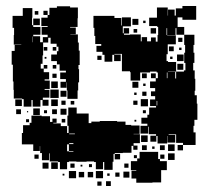

<svg xmlns="http://www.w3.org/2000/svg" viewBox="-20 -604 701 641"><path d="M536 -487H508V-514H505V-517H478V-545H504V-579H540V-552H541V-572H563V-552H567V-576H589V-584H635V-538H589V-546H573V-514H595V-488H569V-510H566V-487H538V-510H536ZM85 -248H59V-273H54V-275H26V-304H25V-332H23V-370V-388H19V-434H29V-454H51V-455H26V-487H27V-511H22V-551H56V-577H88V-545H87V-520H91V-514H115V-488H91V-483H114V-463H123V-480H139V-488H119V-514H139V-517H118V-545H139V-554H125V-568H139V-554H145V-578H170V-583H214V-579H240V-543H239V-514H214V-512H233V-490H215V-489H240V-462H243V-435H246V-387H242V-373H244V-329H241V-302H239V-274H205V-302H203V-329H202V-311H182V-331H200V-340H181V-362H200V-368H179V-389H170V-400H151V-422H170V-433H175V-448H169V-458H149V-478H141V-462H124V-419H122V-391H116V-375H126V-387H138V-375H126V-363H144V-339H129V-335H146V-307H129V-304H145V-278H123V-271H142V-251H122V-270H115V-248H89V-270H85ZM108 -555H96V-567H108ZM475 -158H449V-184H472V-191H452V-211H472V-221H478V-245H501V-250H481V-272H498V-283H484V-299H498V-310H481V-332H500V-343H507V-362H503V-365H481V-362H448V-335H416V-363H414V-366H387V-396V-424H362V-422H383V-400H361V-421H355V-398H329V-421H322V-447V-431H302V-451H318V-457H298V-484H295V-511H292V-551H332H362V-544H385V-519H387V-546H417V-516H390V-493H393V-510H411V-492H394V-488H414V-489H450V-466H453V-480H471V-466H484V-479H500V-465H506V-487H538V-486H567V-456H540V-423H536V-400H541V-397H568V-365H541V-364H565V-342H568V-365H594V-369H599V-394H625V-369H630V-341H632V-301H630V-286H637V-258H639V-204H629V-184H626V-162H633V-120H591V-127H568V-155H591H566V-156H543V-154H565V-128H539V-150H538V-125H506V-150H502V-131H482V-151H501V-156H477V-181H475ZM113 -520H91V-542H113ZM442 -521H422V-541H442ZM466 -527H458V-535H466ZM501 -492H483V-510H501ZM438 -495H426V-507H438ZM629 -394H595V-428H598V-454H595V-488H629V-454H626V-428H629ZM90 -463V-482H89V-463ZM589 -464H575V-478H589ZM560 -433H544V-449H560ZM138 -435H126V-447H138ZM168 -435H156V-447H168ZM586 -437H578V-445H586ZM593 -400H571V-422H593ZM319 -404H305V-418H319ZM556 -407H548V-415H556ZM135 -408H129V-414H135ZM592 -371H572V-391H592ZM168 -375H156V-387H168ZM539 -343V-362H537V-343ZM470 -343H454V-359H470ZM500 -343H484V-359H500ZM169 -344H155V-358H169ZM173 -310H151V-332H173ZM442 -311H422V-331H442ZM466 -317H458V-325H466ZM176 -277H148V-305H176ZM202 -281H182V-301H202ZM469 -284H455V-298H469ZM436 -287H428V-295H436ZM474 -249H450V-273H474ZM53 -250H31V-272H53ZM173 -250H151V-272H173ZM439 -254H425V-268H439ZM199 -254H185V-268H199ZM228 -255H216V-267H228ZM505 -252V-267H503V-252ZM113 -100H91V-122H83H53V-160H57V-186H79V-194H85V-218H119V-216H147V-197H155V-208H169V-194H158V-192H183V-183H204V-160H209V-184H205V-218H208V-245H236V-225H276V-193H285V-198H313V-200H371V-198H399V-187H418V-185H446V-157H426V-156H447V-126H426V-118H439V-104H425V-117H419V-94H390V-93H363V-90H359V-64H356V-37H328V-63H324V-39H300V-63H294V-65H269V-64H235V-65H210V-63H204V-39H180V-63H174V-65H146V-92H144V-69H120V-93H143H114V-116H113ZM113 -220H91V-242H113ZM202 -221H182V-241H202ZM50 -223H34V-239H50ZM170 -223H154V-239H170ZM137 -226H127V-236H137ZM467 -226H457V-236H467ZM74 -229H70V-233H74ZM198 -195H186V-207H198ZM77 -196H67V-206H77ZM435 -198H429V-204H435ZM598 -162V-172V-162ZM211 -156H230V-158H211ZM473 -130H451V-152H473ZM211 -123H225V-126H211ZM563 -100H541V-122H563ZM210 -99V-97H225V-99H210V-122H204V-99ZM591 -102H573V-120H591ZM530 -103H514V-119H530ZM470 -103H454V-119H470ZM496 -107H488V-115H496ZM489 6H435V-8H419V-34H435V-36H417V-66H438V-75H446V-97H476H508V-73H514V-66H537V-36H518V5H489ZM563 -70H541V-92H563ZM381 -72H363V-90H381ZM529 -74H515V-88H529ZM109 -74H95V-88H109ZM437 -76H427V-86H437ZM173 -40H151V-62H173ZM142 -41H122V-61H142ZM229 -44H215V-58H229ZM409 -44H395V-58H409ZM287 -46H277V-56H287ZM255 -48H249V-54H255ZM324 -9H300V-33H324ZM234 -9H210V-33H234ZM412 -11H392V-31H412ZM291 -12H273V-30H291ZM261 -12H243V-30H261ZM379 -14H365V-28H379ZM346 -17H338V-25H346ZM195 -18H189V-24H195ZM350 17H334V1H350ZM319 16H305V2H319Z"/></svg>

Font: Rubik Storm
Style: Regular
Weight: 400
Designer: Hubert and Fischer, NaN
Foundry: Hubert and Fischer, NaN
Version: Version 2.201